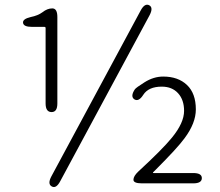

<svg xmlns="http://www.w3.org/2000/svg" viewBox="-20 -764 916 800"><path d="M196 13Q177 3 194 -29L566 -720Q583 -752 602 -742Q620 -732 603 -700L231 -9Q214 23 196 13ZM572 0Q536 0 536 -15Q536 -30 556 -49Q657 -142 696 -190Q747 -252 747 -302Q747 -348 722 -375.5Q697 -403 654 -403Q599 -403 577 -369Q558 -339 540 -350Q522 -362 542 -392Q547 -399 582 -421Q620 -445 660 -445Q722 -445 759 -410Q796 -375 796 -308Q796 -251 749 -188Q720 -148 628 -56L619 -47Q615 -43 620 -43H785Q821 -43 821 -22Q821 0 785 0ZM195 -297Q170 -297 170 -333V-647Q170 -652 165 -652H113Q78 -652 76 -669Q74 -685 108 -693Q138 -699 157 -713Q177 -729 198 -729Q219 -729 219 -693V-333Q219 -297 195 -297Z"/></svg>

Font: Resource Han Rounded KR Light
Style: Regular
Weight: 300
Designer: Cyano Hao (round all glyphs); Ryoko NISHIZUKA 西塚涼子 (kana, bopomofo & ideographs); Paul D. Hunt (Latin, Greek & Cyrillic)
Foundry: Cyano Hao
Version: 0.990